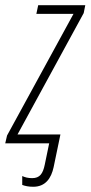

<svg xmlns="http://www.w3.org/2000/svg" viewBox="-54 -548 346 734"><path d="M73 166C120 166 142 133 151 91L177 -34H13L266 -498L272 -528H92L85 -495H227L-27 -30L-34 0H134L117 82C110 116 98 133 69 133C53 133 42 130 31 125V159C42 163 55 166 73 166Z"/></svg>

Font: Noto Sans ExtraCondensed ExtraLight
Style: Italic
Weight: 200
Width: 2
Italic angle: -12°
Designer: Monotype Design Team
Foundry: Monotype Imaging Inc.
Version: Version 2.013